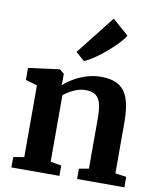

<svg xmlns="http://www.w3.org/2000/svg" viewBox="-95 -958 859 1032"><g transform="rotate(10 335.0 -441.5)"><path d="M97 -66.5V-458L33.5 -476.5V-542L199.5 -564H204L228.5 -544.5V-506L227.5 -481.5Q248.5 -501.5 280.2 -520.2Q312 -539 350.2 -551.2Q388.5 -563.5 429 -563.5Q489 -563.5 525.2 -541.5Q561.5 -519.5 578 -471.5Q594.5 -423.5 594.5 -345.5V-65.5L655 -57V0H397V-56.5L450 -65.5V-343Q450 -391.5 441.8 -421.2Q433.5 -451 414 -464.8Q394.5 -478.5 360.5 -478.5Q336.5 -478.5 314.5 -471Q292.5 -463.5 273.5 -452.2Q254.5 -441 241 -430V-66.5L300.5 -56.5V0H38.5V-56.5ZM322.5 -631 275.5 -672 441.5 -883 530 -805.5Q517.5 -784.5 492.2 -758.2Q467 -732 436.2 -706Q405.5 -680 375.8 -660Q346 -640 324 -631Z"/></g></svg>

Font: Merriweather 28pt
Style: Bold
Weight: 700
Version: Version 2.100